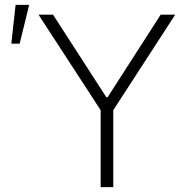

<svg xmlns="http://www.w3.org/2000/svg" viewBox="-20 -767 738 787"><path d="M197.3 -707 416 -368.2H420.9L638.7 -707H698.2L444.3 -315.4V0H392.6V-315.4L137.7 -707ZM43.9 -747.1H99.6L60.5 -587.9H26.4Z"/></svg>

Font: Pretendard Std ExtraLight
Style: Regular
Weight: 200
Designer: Base glyphs from Inter by Rasmus Andersson; Hangeul glyphs from Noto Sans CJK(Source Han Sans) by Jang Soo-young and Kan
Foundry: Kil Hyung-jin
Version: Version 1.309